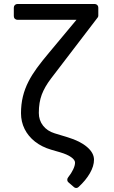

<svg xmlns="http://www.w3.org/2000/svg" viewBox="-20 -747 563 949"><path d="M358 -649.1H66.4Q58.6 -649.1 53.4 -654.3Q48.3 -659.4 48.3 -667.3V-709.2Q48.3 -717 53.4 -722.1Q58.6 -727.3 66.4 -727.3H447.8Q455.6 -727.3 460.8 -722.1Q465.9 -717 465.9 -709.2V-669.7Q465.9 -664.8 463.1 -660.9L231.5 -358Q201 -317.8 186.4 -279.3Q171.9 -240.8 171.9 -188.9Q171.9 -152.7 192.8 -125.9Q213.8 -99.1 250 -88.1L315.3 -68.2Q376.1 -49.7 410.3 -20.4Q444.6 8.9 444.6 42.6Q444.6 73.9 424.2 109.4Q403.8 144.9 367.9 177.6Q363.3 182.2 356.5 182.2Q350.1 182.2 345.2 177.6L318.9 154.8Q312.5 149.5 312.5 141.3Q312.5 134.9 316.8 129.6Q333.1 109 342 89.8Q350.9 70.7 350.9 56.8Q350.9 43.3 331.3 29.5Q312.1 16 277 5.7L233 -7.1Q186.8 -20.6 153.2 -46.9Q119.7 -73.2 101.7 -109.2Q83.8 -145.2 83.8 -187.5Q83.8 -231.5 93.2 -270.1Q102.6 -308.6 121.1 -344.5Q137.8 -377.1 162.3 -410.7Q186.8 -444.2 223 -487.2Z"/></svg>

Font: DeltaSans
Style: Regular
Weight: 400
Designer: Rasmus Andersson
Foundry: rsms
Version: Version 3.012